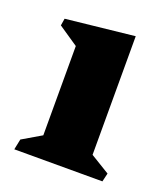

<svg xmlns="http://www.w3.org/2000/svg" viewBox="-96 -539 532 609"><g transform="rotate(20 170.5 -234.5)"><path d="M91.8 -73.2V-374.5L24.9 -419.9L28.8 -443.8L259.8 -468.8V-68.4L324.7 -28.8L317.9 0H20.5L27.8 -35.6Z"/></g></svg>

Font: Vesper Libre Heavy
Style: Regular
Weight: 900
Designer: Robert Keller & Kimya Gandhi
Foundry: Mota Italic
Version: Version 1.058